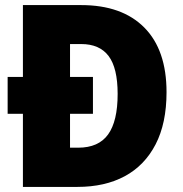

<svg xmlns="http://www.w3.org/2000/svg" viewBox="-20 -734 720 754"><path d="M299 -714Q459 -714 546.5 -626Q634 -538 634 -372Q634 -250 591 -167Q548 -84 470 -42Q392 0 284 0H70V-287H10V-432H70V-714ZM299 -561H255V-432H345V-287H255V-154H287Q367 -154 404.5 -206Q442 -258 442 -365Q442 -467 406.5 -514Q371 -561 299 -561Z"/></svg>

Font: Noto Sans Khmer UI SemiCondensed Black
Style: Regular
Weight: 900
Width: 4
Designer: Danh Hong and the Monotype Design Team
Foundry: Monotype Imaging Inc.
Version: Version 2.002; ttfautohint (v1.8.4.7-5d5b)